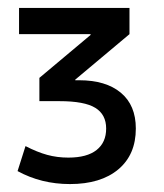

<svg xmlns="http://www.w3.org/2000/svg" viewBox="-20 -750 413 484"><path d="M156.3 -286Q84 -286 24.3 -318.7L44.3 -381.7Q74 -366.4 99 -359.6Q124 -352.7 152.3 -352.7Q199.3 -352.7 223.5 -371.9Q247.6 -391 247.6 -426Q247.6 -461.3 220.3 -478.1Q193 -495 130 -495H79.3V-553.7L208.3 -661.9V-663.9H28V-730H306.4V-663.9L169.7 -549.3V-547.7H179.4Q247 -547.7 284.7 -516.2Q322.4 -484.7 322.4 -426Q322.4 -360 278.2 -323Q234 -286 156.3 -286Z"/></svg>

Font: M PLUS 1 Thin
Style: Regular
Weight: 100
Designer: Coji Morishita
Foundry: UNDERFOREST DESIGN
Version: Version 1.001